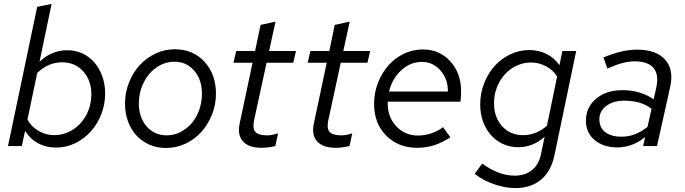

<svg xmlns="http://www.w3.org/2000/svg" viewBox="-20 -750 3516 986"><path d="M520 -271Q520 -214 500 -163Q480 -112 445.5 -74Q411 -36 365 -14Q319 8 267 8Q216 8 175 -14.5Q134 -37 109 -78L92 0H21L171 -715L245 -730L183 -433Q212 -461 248 -476.5Q284 -492 325 -492Q367 -492 403 -475.5Q439 -459 464.5 -429.5Q490 -400 505 -359Q520 -318 520 -271ZM299 -430Q263 -430 230.5 -416Q198 -402 171 -375L121 -136Q140 -100 177.5 -78Q215 -56 258 -56Q298 -56 333 -72.5Q368 -89 393.5 -117Q419 -145 434 -183Q449 -221 449 -265Q449 -338 407 -384Q365 -430 299 -430Z M622 -218Q622 -275 642.5 -326.5Q663 -378 697.5 -415.5Q732 -453 778.5 -475Q825 -497 878 -497Q971 -497 1030 -433Q1089 -369 1089 -269Q1089 -212 1068.5 -161Q1048 -110 1013.5 -72Q979 -34 932 -12Q885 10 832 10Q786 10 747.5 -7Q709 -24 681 -54Q653 -84 637.5 -126Q622 -168 622 -218ZM836 -55Q874 -55 907 -72Q940 -89 964.5 -117.5Q989 -146 1003 -185.5Q1017 -225 1017 -269Q1017 -341 977.5 -387Q938 -433 875 -433Q837 -433 804 -416Q771 -399 746.5 -370Q722 -341 707.5 -302Q693 -263 693 -219Q693 -147 733 -101Q773 -55 836 -55Z M1211 -117 1277 -428H1179L1193 -488H1290L1318 -622L1395 -639L1362 -488H1500L1486 -428H1349L1285 -133Q1276 -91 1291 -73Q1306 -55 1352 -55Q1364 -55 1375.5 -57Q1387 -59 1408 -65L1394 0Q1377 4 1359 6.5Q1341 9 1323 9Q1257 9 1227.5 -24Q1198 -57 1211 -117Z M1592 -117 1658 -428H1560L1574 -488H1671L1699 -622L1776 -639L1743 -488H1881L1867 -428H1730L1666 -133Q1657 -91 1672 -73Q1687 -55 1733 -55Q1745 -55 1756.5 -57Q1768 -59 1789 -65L1775 0Q1758 4 1740 6.5Q1722 9 1704 9Q1638 9 1608.5 -24Q1579 -57 1592 -117Z M2293 -45Q2250 -17 2209 -4Q2168 9 2123 9Q2025 9 1963 -54Q1901 -117 1901 -216Q1901 -273 1921 -324.5Q1941 -376 1974.5 -414Q2008 -452 2054 -474Q2100 -496 2152 -496Q2237 -496 2292.5 -435Q2348 -374 2348 -281Q2348 -268 2347 -255Q2346 -242 2345 -228H1971V-218Q1971 -148 2015.5 -101Q2060 -54 2126 -54Q2161 -54 2195.5 -65.5Q2230 -77 2255 -97ZM2147 -432Q2087 -432 2040.5 -389Q1994 -346 1978 -280H2280Q2281 -343 2242.5 -387.5Q2204 -432 2147 -432Z M2641 6Q2599 6 2563 -10.5Q2527 -27 2501 -56.5Q2475 -86 2460.5 -126.5Q2446 -167 2446 -214Q2446 -271 2466 -322Q2486 -373 2520 -411Q2554 -449 2600.5 -471Q2647 -493 2698 -493Q2747 -493 2787.5 -472.5Q2828 -452 2853 -415L2868 -488H2939L2827 49Q2810 130 2758 173Q2706 216 2627 216Q2574 216 2517 196Q2460 176 2418 143L2456 90Q2499 121 2540.5 136.5Q2582 152 2623 152Q2677 152 2712 123.5Q2747 95 2758 43L2777 -48Q2749 -22 2714.5 -8Q2680 6 2641 6ZM2517 -220Q2517 -148 2558.5 -102Q2600 -56 2666 -56Q2700 -56 2731.5 -68.5Q2763 -81 2789 -105L2841 -357Q2821 -390 2784.5 -409.5Q2748 -429 2707 -429Q2667 -429 2632.5 -412.5Q2598 -396 2572.5 -368Q2547 -340 2532 -302Q2517 -264 2517 -220Z M3151 7Q3079 7 3034 -30.5Q2989 -68 2989 -130Q2989 -199 3041 -243Q3093 -287 3176 -287Q3223 -287 3264.5 -274.5Q3306 -262 3337 -240L3350 -299Q3365 -366 3336.5 -400.5Q3308 -435 3239 -435Q3209 -435 3175.5 -426Q3142 -417 3099 -398L3079 -455Q3127 -475 3169.5 -485Q3212 -495 3252 -495Q3350 -495 3395.5 -444Q3441 -393 3422 -305L3354 0H3283L3293 -46Q3259 -19 3223.5 -6Q3188 7 3151 7ZM3058 -138Q3058 -95 3088 -71.5Q3118 -48 3172 -48Q3208 -48 3240.5 -60.5Q3273 -73 3305 -98L3326 -191Q3298 -213 3263 -223Q3228 -233 3183 -233Q3129 -233 3093.5 -206Q3058 -179 3058 -138Z"/></svg>

Font: Red Hat Text
Style: Italic
Weight: 400
Italic angle: -12°
Designer: Pentagram / MCKL
Foundry: Pentagram / MCKL
Version: Version 1.005; Red Hat Text Italic